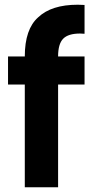

<svg xmlns="http://www.w3.org/2000/svg" viewBox="-20 -793 398 813"><path d="M226 0H85V-435H14V-554H85Q85 -670 142 -720Q198 -773 309 -773L338 -772V-650L319 -651Q269 -651 247.5 -629Q226 -607 226 -554H338V-435H226Z"/></svg>

Font: Ulagadi Sans SemiBold
Style: Regular
Weight: 600
Designer: Ninad Kale (Devanagari), Jonny Pinhorn (Latin)
Foundry: Indian Type Foundry
Version: Version 3.01;March 29, 2020;FontCreator 12.0.0.2522 64-bit; 